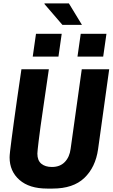

<svg xmlns="http://www.w3.org/2000/svg" viewBox="-20 -1090 657 1120"><path d="M255 10Q151 10 93.5 -40.5Q36 -91 36 -172Q36 -183 39 -209.5Q42 -236 47.5 -278Q53 -320 61 -379Q69 -438 80 -514.5Q91 -591 105 -686H265Q248 -569 236 -487.5Q224 -406 216.5 -352.5Q209 -299 205.5 -267.5Q202 -236 200 -219.5Q198 -203 198 -194Q198 -154 221 -135Q244 -116 283 -116Q330 -116 358 -145Q386 -174 392 -222L457 -686H617L552 -219Q537 -114 472 -52Q407 10 287 10ZM458 -945H344L239 -1067L240 -1070H382ZM582 -760H432L451 -893H601ZM321 -760H171L190 -893H340Z"/></svg>

Font: Chivo Mono
Style: Bold Italic
Weight: 700
Italic angle: -8.05°
Monospace: yes
Version: Version 1.008